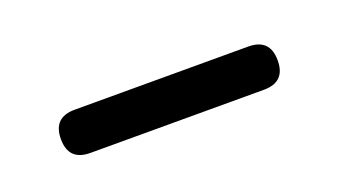

<svg xmlns="http://www.w3.org/2000/svg" viewBox="-23 -100 492 263"><g transform="rotate(-20 223.0 31.5)"><path d="M81.5 63Q50 63 50 31.5Q50 0 81.5 0H334.5Q366 0 366 31.5Q366 63 334.5 63Z"/></g></svg>

Font: Jura Light Medium
Style: Regular
Weight: 500
Version: Version 5.106